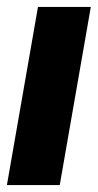

<svg xmlns="http://www.w3.org/2000/svg" viewBox="-21 -536 283 556"><path d="M152 0H-1L89 -516H242Z"/></svg>

Font: Creato Display ExtraBold
Style: Italic
Weight: 800
Italic angle: -10°
Version: Version 1.000